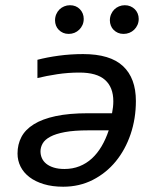

<svg xmlns="http://www.w3.org/2000/svg" viewBox="-30 -706 600 735"><path d="M398.9 -272.5Q403.8 -296.9 403.8 -318.4Q403.8 -371.6 372.3 -399.9Q340.8 -428.2 273.9 -428.2Q231 -428.2 189 -421.9Q147 -415.5 113.3 -407.2V-477.1Q149.9 -486.8 195.3 -492.9Q240.7 -499 288.1 -499Q391.6 -499 440.9 -452.9Q490.2 -406.7 490.2 -319.3Q490.2 -252 470 -192.4Q449.7 -132.8 413.1 -88.1Q376.5 -43.5 325.2 -17.3Q273.9 8.8 211.9 8.8Q170.4 8.8 137.9 -1Q105.5 -10.7 83 -27.8Q60.5 -44.9 48.8 -68.1Q37.1 -91.3 37.1 -118.2Q37.1 -153.3 52 -181.6Q66.9 -210 99.4 -230.2Q131.8 -250.5 183.1 -261.5Q234.4 -272.5 307.1 -272.5ZM308.1 -207Q253.9 -207 218.5 -200.4Q183.1 -193.8 162.4 -182.6Q141.6 -171.4 133.3 -156.7Q125 -142.1 125 -126.5Q125 -112.8 130.4 -100.6Q135.7 -88.4 147.2 -79.1Q158.7 -69.8 176 -64.5Q193.4 -59.1 216.8 -59.1Q248 -59.1 274.4 -69.6Q300.8 -80.1 321.8 -99.4Q342.8 -118.7 358.9 -146Q375 -173.3 386.2 -207ZM237.8 -686Q261.2 -686 275.9 -670.7Q290.5 -655.3 290.5 -633.8Q290.5 -621.1 285.9 -610.6Q281.2 -600.1 273.2 -592.3Q265.1 -584.5 254.9 -580.3Q244.6 -576.2 232.9 -576.2Q221.2 -576.2 211.7 -580.3Q202.1 -584.5 195.1 -591.6Q188 -598.6 184.3 -608.2Q180.7 -617.7 180.7 -627.9Q180.7 -640.6 185.3 -651.4Q189.9 -662.1 197.5 -669.7Q205.1 -677.2 215.6 -681.6Q226.1 -686 237.8 -686ZM447.8 -686Q459.5 -686 469.2 -681.9Q479 -677.7 486.1 -670.7Q493.2 -663.6 497.1 -654.1Q501 -644.5 501 -633.8Q501 -621.1 496.3 -610.6Q491.7 -600.1 483.6 -592.3Q475.6 -584.5 465.1 -580.3Q454.6 -576.2 442.9 -576.2Q431.2 -576.2 421.6 -580.3Q412.1 -584.5 405 -591.6Q397.9 -598.6 394.3 -608.2Q390.6 -617.7 390.6 -627.9Q390.6 -640.6 395.3 -651.4Q399.9 -662.1 407.5 -669.7Q415 -677.2 425.5 -681.6Q436 -686 447.8 -686ZM-10.3 -490.2Z"/></svg>

Font: Code New Roman
Style: Italic
Weight: 400
Italic angle: -11°
Monospace: yes
Designer: Sam Radian
Foundry: Code New Roman
Version: Version 1.508 October 19, 2014